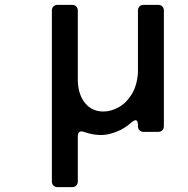

<svg xmlns="http://www.w3.org/2000/svg" viewBox="-20 -545 776 792"><path d="M549 -501Q549 -512 555.5 -518.5Q562 -525 573 -525H632Q643 -525 649.5 -518.5Q656 -512 656 -501V-25Q656 -14 649.5 -7.5Q643 -1 632 -1H573Q562 -1 555.5 -7.5Q549 -14 549 -25V-30Q549 -49 539 -49Q533 -49 522 -40Q495 -15 460.5 -1.5Q426 12 397 12Q364 12 329 0Q321 -3 317 -3Q301 -3 301 17V203Q301 214 294.5 220.5Q288 227 277 227H218Q207 227 200.5 220.5Q194 214 194 203V-501Q194 -512 200.5 -518.5Q207 -525 218 -525H277Q288 -525 294.5 -518.5Q301 -512 301 -501V-208Q304 -151 332.5 -118Q361 -85 406 -85Q438 -85 469.5 -102.5Q501 -120 523 -155.5Q545 -191 549 -244Z"/></svg>

Font: Shippori Gochic B2 Bold
Style: Regular
Weight: 700
Designer: FONTDASU
Foundry: FONTDASU / Google Inc. / but / Adobe
Version: Version 1.130